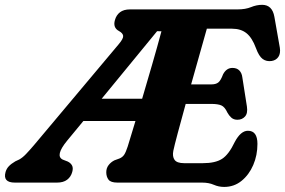

<svg xmlns="http://www.w3.org/2000/svg" viewBox="-64 -738 1152 776"><path d="M752.5 0H410.5Q383.5 0 374.5 -12Q365.5 -24 365.5 -42Q365.5 -58.5 375 -70.8Q384.5 -83 398.5 -90L419 -97.5Q431 -102.5 437.8 -112.5Q444.5 -122.5 452 -145.5Q454.5 -154 463 -181.5Q471.5 -209 483.5 -249H273L207 -169Q157.5 -108.5 189.5 -93L210 -85Q222 -79 227.2 -69Q232.5 -59 228 -43Q222.5 -23 207.2 -11.5Q192 0 166.5 0H-4Q-53.5 0 -41.5 -43Q-37.5 -56.5 -28.2 -66.2Q-19 -76 -2 -86L14 -93.5Q27.5 -101 41.5 -115.8Q55.5 -130.5 73 -151L416 -559.5Q435 -582 433.8 -593Q432.5 -604 417 -612.5Q391.5 -626 400.5 -657Q406 -677 421 -688.5Q436 -700 461.5 -700H896Q928 -700 950.5 -709.2Q973 -718.5 995.5 -718.5Q1036.5 -718.5 1045 -670L1067 -545Q1070.5 -522 1061.2 -508.2Q1052 -494.5 1034 -491.5Q1013 -488.5 997.8 -499.5Q982.5 -510.5 970.5 -543.5Q955 -585.5 932.2 -603.8Q909.5 -622 874 -622H772Q763 -590 745.5 -528.2Q728 -466.5 708.5 -397H791.5Q808 -397 818 -404.5Q828 -412 837.5 -437.5Q851 -463.5 875.5 -463.5Q893.5 -463.5 903.5 -453Q913.5 -442.5 915.5 -425L934 -307Q938 -280 926.2 -267Q914.5 -254 895.5 -254Q880.5 -254 871 -262.5Q861.5 -271 855 -283Q844.5 -306 830.5 -312Q816.5 -318 790 -318H686.5Q668.5 -253 654.5 -200.5Q640.5 -148 636.5 -128.5Q632 -105.5 641.5 -92Q651 -78.5 680.5 -78.5H756Q806 -78.5 833.2 -95.8Q860.5 -113 885 -164.5Q909 -209.5 938 -209.5Q976.5 -209.5 976.5 -156.5Q976.5 -110.5 959.5 -71Q942.5 -31.5 912.2 -7Q882 17.5 842 17.5Q820 17.5 800 8.8Q780 0 752.5 0ZM571 -612 347 -339H510.5Q530 -405 551 -477.5Q572 -550 588.5 -611.5Z"/></svg>

Font: Fraunces 9pt S100
Style: Bold Italic
Weight: 700
Italic angle: -16°
Version: Version 1.000; ttfautohint (v1.8.3)